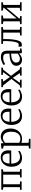

<svg xmlns="http://www.w3.org/2000/svg" viewBox="2157 -2763 846 5200"><g transform="rotate(-90 2580.0 -163.0)"><path d="M38 0V-41L112 -50.5V-495L39 -510V-551H597.5V-510L528.5 -494.5V-50.5L602 -41V0H374V-41L450 -50.5V-499.5H190V-50.5L268 -41V0Z M903 11Q825 11 771.5 -25.5Q718 -62 690.8 -127Q663.5 -192 663.5 -277Q663.5 -341.5 682.8 -394.8Q702 -448 736.2 -486.2Q770.5 -524.5 816.8 -545.2Q863 -566 916.5 -566Q1005 -566 1055 -515.8Q1105 -465.5 1108 -369Q1108 -340.5 1107 -319.2Q1106 -298 1102 -282H749Q749 -232 760.2 -188.8Q771.5 -145.5 793.8 -113Q816 -80.5 849.8 -62.2Q883.5 -44 927.5 -44Q970.5 -44 1014.2 -59.5Q1058 -75 1081 -95L1096.5 -59.5Q1077.5 -40 1046.8 -24.2Q1016 -8.5 978.5 1.2Q941 11 903 11ZM750 -327 1019.5 -328Q1021 -336 1021.5 -349.2Q1022 -362.5 1022 -371.5Q1022 -434.5 993.2 -475.8Q964.5 -517 898.5 -517Q868 -517 842 -506.2Q816 -495.5 796.5 -472.8Q777 -450 765.2 -414Q753.5 -378 750 -327Z M1157 240.5V198.5L1232.5 188V-485.5L1156 -503V-545.5L1281.5 -562H1285.5L1302.5 -547V-485.5Q1319.5 -503 1345.2 -521.8Q1371 -540.5 1405.2 -553.2Q1439.5 -566 1482 -566Q1538 -566 1587.5 -537.8Q1637 -509.5 1668 -450Q1699 -390.5 1699 -295.5Q1699 -231.5 1679 -176Q1659 -120.5 1622.2 -78.2Q1585.5 -36 1534.2 -12.5Q1483 11 1420 11Q1392 11 1361 6.5Q1330 2 1310 -5.5L1312 80V188L1420.5 198.5V240.5ZM1423 -34.5Q1477 -34.5 1519.5 -61Q1562 -87.5 1587 -142.5Q1612 -197.5 1612 -282.5Q1612 -342 1599.2 -384.5Q1586.5 -427 1564 -454.2Q1541.5 -481.5 1512.2 -494.2Q1483 -507 1450 -507Q1418.5 -507 1391.5 -497.5Q1364.5 -488 1344 -474.2Q1323.5 -460.5 1312 -448V-69Q1319.5 -57 1350.8 -45.8Q1382 -34.5 1423 -34.5Z M2034.5 11Q1956.5 11 1903 -25.5Q1849.5 -62 1822.2 -127Q1795 -192 1795 -277Q1795 -341.5 1814.2 -394.8Q1833.5 -448 1867.8 -486.2Q1902 -524.5 1948.2 -545.2Q1994.5 -566 2048 -566Q2136.5 -566 2186.5 -515.8Q2236.5 -465.5 2239.5 -369Q2239.5 -340.5 2238.5 -319.2Q2237.5 -298 2233.5 -282H1880.5Q1880.5 -232 1891.8 -188.8Q1903 -145.5 1925.2 -113Q1947.5 -80.5 1981.2 -62.2Q2015 -44 2059 -44Q2102 -44 2145.8 -59.5Q2189.5 -75 2212.5 -95L2228 -59.5Q2209 -40 2178.2 -24.2Q2147.5 -8.5 2110 1.2Q2072.5 11 2034.5 11ZM1881.5 -327 2151 -328Q2152.5 -336 2153 -349.2Q2153.5 -362.5 2153.5 -371.5Q2153.5 -434.5 2124.8 -475.8Q2096 -517 2030 -517Q1999.5 -517 1973.5 -506.2Q1947.5 -495.5 1928 -472.8Q1908.5 -450 1896.8 -414Q1885 -378 1881.5 -327Z M2562.5 11Q2484.5 11 2431 -25.5Q2377.5 -62 2350.2 -127Q2323 -192 2323 -277Q2323 -341.5 2342.2 -394.8Q2361.5 -448 2395.8 -486.2Q2430 -524.5 2476.2 -545.2Q2522.5 -566 2576 -566Q2664.5 -566 2714.5 -515.8Q2764.5 -465.5 2767.5 -369Q2767.5 -340.5 2766.5 -319.2Q2765.5 -298 2761.5 -282H2408.5Q2408.5 -232 2419.8 -188.8Q2431 -145.5 2453.2 -113Q2475.5 -80.5 2509.2 -62.2Q2543 -44 2587 -44Q2630 -44 2673.8 -59.5Q2717.5 -75 2740.5 -95L2756 -59.5Q2737 -40 2706.2 -24.2Q2675.5 -8.5 2638 1.2Q2600.5 11 2562.5 11ZM2409.5 -327 2679 -328Q2680.5 -336 2681 -349.2Q2681.5 -362.5 2681.5 -371.5Q2681.5 -434.5 2652.8 -475.8Q2624 -517 2558 -517Q2527.5 -517 2501.5 -506.2Q2475.5 -495.5 2456 -472.8Q2436.5 -450 2424.8 -414Q2413 -378 2409.5 -327Z M2867.5 -50 3042 -276 2870 -499.5 2819.5 -511.5V-551H3040.5V-511.5L2968.5 -499.5L3065.5 -360.5L3095.5 -315L3122.5 -359L3226 -499.5L3151 -511.5V-551H3348.5V-511.5L3292 -499.5L3126.5 -286.5L3304.5 -49L3359.5 -40V0H3130V-40L3200 -50L3102.5 -194L3070 -241.5L3041.5 -195.5L2938 -50L3023 -40V0H2808V-40Z M3562 10.5Q3518.5 10.5 3481.2 -5.8Q3444 -22 3420.8 -56.2Q3397.5 -90.5 3397.5 -144Q3397.5 -196 3426.2 -231.2Q3455 -266.5 3503 -287.8Q3551 -309 3609.8 -319Q3668.5 -329 3729 -329.5V-372.5Q3729 -421 3718.8 -448.8Q3708.5 -476.5 3683.2 -488.2Q3658 -500 3611.5 -500Q3554 -500 3510 -480.8Q3466 -461.5 3441.5 -447.5L3420 -489.5Q3430 -498.5 3462 -516Q3494 -533.5 3538.8 -547.8Q3583.5 -562 3631 -562Q3696.5 -562 3735.5 -543Q3774.5 -524 3791.5 -481.8Q3808.5 -439.5 3808.5 -370.5V-43H3869.5V-7.5Q3858.5 -4.5 3843 -1Q3827.5 2.5 3810.2 5Q3793 7.5 3778 7.5Q3756.5 7.5 3746 0.8Q3735.5 -6 3735.5 -34.5V-71Q3723.5 -60 3698.5 -40.5Q3673.5 -21 3638.8 -5.2Q3604 10.5 3562 10.5ZM3591.5 -47Q3622.5 -47 3660.8 -64.8Q3699 -82.5 3729 -108.5V-284.5Q3648 -284 3594 -267.5Q3540 -251 3512.8 -221.8Q3485.5 -192.5 3485.5 -154Q3485.5 -115 3499.5 -91.2Q3513.5 -67.5 3537.5 -57.2Q3561.5 -47 3591.5 -47Z M3964 6Q3949 6 3937.5 4Q3926 2 3920 0L3914.5 -85.5Q3925 -83.5 3940.8 -82Q3956.5 -80.5 3977 -80.5Q4009 -80.5 4029.2 -129.5Q4049.5 -178.5 4059.2 -271.8Q4069 -365 4069.5 -498.5L3989.5 -510V-551H4449V-509L4375.5 -497.5V-49.5L4450.5 -41V0H4217V-41L4297 -49.5V-499.5H4122V-450Q4122 -338 4114 -262Q4106 -186 4094.5 -138.5Q4083 -91 4071 -65Q4057 -35.5 4033.8 -14.8Q4010.5 6 3964 6Z M4526 0V-41L4601.5 -49.5V-495L4528 -510V-551H4762V-510L4680.5 -495V-136.5L4759 -229.5L4968 -479.5V-495L4893 -510V-551H5118.5V-510L5046.5 -495V-49.5L5121 -41V0H4888V-41L4968 -49.5V-412.5L4881.5 -306.5L4680.5 -68.5V-49.5L4744.5 -41V0Z"/></g></svg>

Font: Merriweather 28pt Light
Style: Regular
Weight: 300
Version: Version 2.100